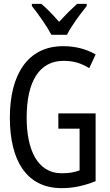

<svg xmlns="http://www.w3.org/2000/svg" viewBox="-20 -964 570 994"><path d="M246 -784H327C349 -830 397 -893 429 -933V-944H379C345 -913 321 -889 286 -851C256 -885 222 -921 194 -944H145V-933C180 -889 223 -828 246 -784ZM299 10C365 10 419 -4 475 -26V-377H282V-298H392V-82C365 -72 337 -67 300 -67C171 -67 118 -193 118 -355C118 -543 184 -649 309 -649C361 -649 400 -637 442 -611L475 -682C426 -711 368 -725 307 -725C122 -725 31 -576 31 -355C31 -138 114 10 299 10Z"/></svg>

Font: Noto Sans Mono Condensed
Style: Regular
Weight: 400
Width: 3
Designer: Monotype Design Team
Foundry: Monotype Imaging Inc.
Version: Version 2.014